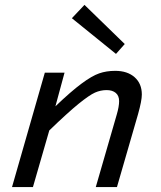

<svg xmlns="http://www.w3.org/2000/svg" viewBox="-20 -760 654 780"><path d="M486.8 -581.1 451.2 -541 272 -686 323.2 -740.2ZM242.2 -464.8 205.1 -328.1Q269 -389.2 311.3 -420.4Q353.5 -451.7 382.8 -461.9Q412.1 -472.2 448.2 -472.2Q497.6 -472.2 526.9 -446.3Q556.2 -420.4 556.2 -376Q556.2 -351.1 541 -296.9L455.1 0H369.1L454.1 -293.9Q463.9 -327.1 463.9 -349.1Q463.9 -371.1 450.2 -382.6Q436.5 -394 413.1 -394Q388.7 -394 365.7 -383.8Q342.8 -373.5 298.8 -337.9Q254.9 -302.2 180.2 -230L113.8 0H28.8L162.1 -464.8Z"/></svg>

Font: IntelOne Mono
Style: Italic
Weight: 400
Italic angle: -16°
Designer: Fred Shallcrass
Foundry: Frere-Jones Type LLC
Version: Version 1.200;hotconv 1.1.0;makeotfexe 2.6.0;FJTRelease1.2